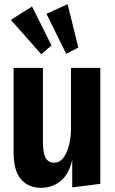

<svg xmlns="http://www.w3.org/2000/svg" viewBox="-20 -888 549 917"><path d="M175 9Q116 9 80.5 -31.5Q45 -72 45 -160V-564H185V-216Q185 -156 198 -133.5Q211 -111 240 -111Q275 -111 297 -158.5Q319 -206 319 -277V-564H459V-10L325 7V-124Q309 -55 269 -23Q229 9 175 9ZM296 -631 202 -822 303 -868 354 -661ZM177 -629 32 -793 133 -857 226 -671Z"/></svg>

Font: Freeman
Style: Regular
Weight: 400
Designer: Vernon Adams, Aoife Mooney, Rodrigo Fuenzalida
Foundry: Rodrigo Fuenzalida
Version: Version 1.000; ttfautohint (v1.8.4.7-5d5b)